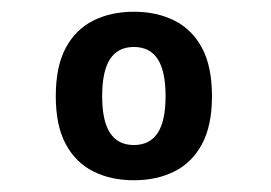

<svg xmlns="http://www.w3.org/2000/svg" viewBox="-20 -696 462 327"><path d="M208 -389Q169 -389 139 -404Q109 -419 92 -450.5Q75 -482 75 -532Q75 -583 92 -614.5Q109 -646 139 -661Q169 -676 208 -676Q247 -676 277 -661Q307 -646 324 -614.5Q341 -583 341 -532Q341 -482 324 -450.5Q307 -419 277 -404Q247 -389 208 -389ZM208 -449Q235 -449 248.5 -469.5Q262 -490 262 -532Q262 -575 248.5 -595.5Q235 -616 208 -616Q181 -616 167.5 -595.5Q154 -575 154 -532Q154 -490 167.5 -469.5Q181 -449 208 -449Z"/></svg>

Font: Maven Pro
Style: Bold
Weight: 700
Designer: Joe Prince
Foundry: Joe Prince
Version: Version 2.103